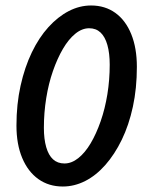

<svg xmlns="http://www.w3.org/2000/svg" viewBox="-20 -668 534 700"><path d="M209 12Q158 12 120 -15Q82 -42 61 -92Q40 -142 40 -210Q40 -288 55 -355.5Q70 -423 96 -477Q122 -531 156.5 -569Q191 -607 230.5 -627.5Q270 -648 312 -648Q363 -648 400.5 -621Q438 -594 458.5 -543.5Q479 -493 479 -424Q479 -346 464.5 -279Q450 -212 424 -158.5Q398 -105 364 -66.5Q330 -28 290.5 -8Q251 12 209 12ZM215 -72Q241 -72 265.5 -91.5Q290 -111 310.5 -145.5Q331 -180 347 -226Q363 -272 371.5 -324.5Q380 -377 380 -432Q380 -474 371.5 -504Q363 -534 346.5 -549.5Q330 -565 305 -565Q279 -565 254.5 -545Q230 -525 209.5 -490Q189 -455 173 -409Q157 -363 148.5 -310Q140 -257 140 -202Q140 -161 148.5 -131.5Q157 -102 173.5 -87Q190 -72 215 -72Z"/></svg>

Font: Source Sans 3 ExtraLight SemiBold
Style: Italic
Weight: 600
Italic angle: -11°
Version: Version 3.052;hotconv 1.1.0;makeotfexe 2.6.0